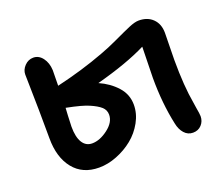

<svg xmlns="http://www.w3.org/2000/svg" viewBox="-93 -639 935 802"><g transform="rotate(-20 374.5 -238.0)"><path d="M223.1 24.9Q149.9 24.9 109.4 -25.6Q68.8 -76.2 68.8 -161.1Q68.8 -221.7 67.9 -286.9Q66.9 -352.1 65.9 -395.3Q64.9 -438.5 64.9 -445.8Q64.9 -466.8 81.3 -483.9Q97.7 -501 120.1 -501Q144.5 -501 161.1 -479Q177.7 -457 179.2 -423.8Q179.2 -416 178.7 -392.6Q178.2 -369.1 178.2 -355Q293.5 -381.8 392.1 -418.9Q428.7 -432.1 472.2 -452.6Q515.6 -473.1 542.7 -484.6Q569.8 -496.1 586.9 -496.1Q626 -496.1 649.4 -472.9Q672.9 -449.7 672.9 -410.2Q672.9 -391.1 671.9 -351.3Q670.9 -311.5 670.9 -290Q670.9 -173.8 685.1 -94.2Q686 -85.4 688.5 -71.5Q690.9 -57.6 692.4 -47.6Q693.8 -37.6 693.8 -32.2Q693.8 -9.8 679.2 6.1Q664.6 22 641.1 22Q618.2 22 602.8 4.6Q587.4 -12.7 582 -40Q561 -136.7 561 -250Q561 -273.9 564 -388.2Q478.5 -345.2 339.8 -308.1Q386.2 -287.6 417.2 -253.2Q448.2 -218.8 448.2 -172.9Q448.2 -133.3 427.7 -96.2Q407.2 -59.1 375 -33Q342.8 -6.8 302.5 9Q262.2 24.9 223.1 24.9ZM171.9 -174.8Q171.9 -128.9 187 -104.5Q202.1 -80.1 230 -80.1Q264.2 -80.1 300.5 -107.7Q336.9 -135.3 336.9 -168.9Q336.9 -189.9 321.3 -203.9Q305.7 -217.8 274.9 -231Q247.1 -243.7 175.8 -257.8L173.8 -223.6Q171.9 -189 171.9 -174.8Z"/></g></svg>

Font: Shantell Sans Bouncy
Style: Regular
Weight: 500
Designer: Stephen Nixon, Anya Danilova, Shantell Martin
Foundry: Arrow Type
Version: Version 1.006;[9816181b4]